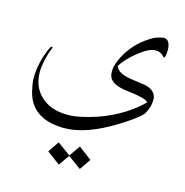

<svg xmlns="http://www.w3.org/2000/svg" viewBox="-99 -551 811 841"><g transform="rotate(15 306.5 -130.0)"><path d="M275.4 147.5 310.1 97.7 369.6 142.6 335 192.9 275.4 149.4 241.2 198.2 181.6 153.8 215.8 104ZM546.4 -113.3Q516.1 -83 448.2 -41.5Q319.8 37.6 222.7 37.6H216.8Q72.3 34.7 44.9 -83Q36.6 -118.7 36.6 -138.2Q37.1 -211.9 68.4 -280.3Q74.2 -293 79.1 -293Q84.5 -293.5 79.6 -282.2Q70.3 -261.7 63 -229Q55.7 -196.3 55.7 -174.3Q55.7 -89.4 122.1 -47.4Q161.6 -22.5 222.7 -22.5Q249.5 -22.5 285.6 -30.3Q421.4 -60.5 519 -141.6Q537.1 -156.7 544.4 -166Q533.7 -181.2 450.2 -190.9Q388.7 -197.3 369.1 -223.6Q359.9 -235.8 360.1 -257.6Q360.4 -279.3 371.1 -305.2Q405.8 -388.2 486.3 -438Q510.7 -453.1 541.5 -457.5H542.5Q570.3 -457.5 572.8 -412.1Q571.8 -377 565.4 -374Q564.5 -373.5 553.7 -383.8Q543.5 -394 523.9 -395H522Q491.7 -395 445.3 -357.4Q398.9 -319.8 378.9 -286.6Q388.2 -254.4 452.1 -245.6Q515.1 -236.8 517.1 -236.3Q564.5 -224.6 567.9 -188.5Q569.8 -151.9 546.4 -113.3Z"/></g></svg>

Font: AMoshref-Thulth
Style: Regular
Weight: 400
Designer: Ali Moshref
Foundry: Ali Moshref
Version: Version 0.1